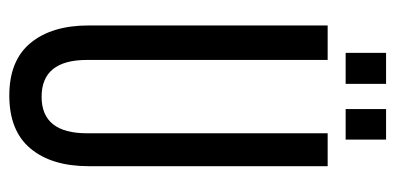

<svg xmlns="http://www.w3.org/2000/svg" viewBox="-246 -624 878 427"><g transform="rotate(90 193.5 -411.0)"><path d="M98.1 -830.1H167V-740.2H98.1ZM223.1 -830.1H291V-740.2H223.1ZM350.1 -700.2V-168.9Q350.1 -86.4 310.8 -39.3Q271.5 7.8 192.9 7.8Q115.2 7.8 76.2 -39.3Q37.1 -86.4 37.1 -168.9V-700.2H113.8V-165Q113.8 -64 195.8 -64Q276.9 -64 276.9 -165V-700.2Z"/></g></svg>

Font: Bebas Neue Regular
Style: Regular
Weight: 400
Designer: Ryoichi Tsunekawa
Foundry: Ryoichi Tsunekawa
Version: Version 001.003